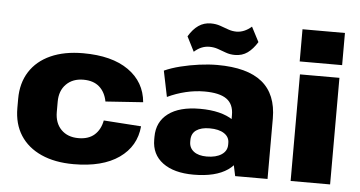

<svg xmlns="http://www.w3.org/2000/svg" viewBox="-52 -863 1817 969"><g transform="rotate(5 856.0 -378.5)"><path d="M351 11Q256 11 187 -20Q118 -51 81 -108.5Q44 -166 44 -247V-293Q44 -373 81 -431Q118 -489 187 -520Q256 -551 351 -551Q497 -551 581 -492Q665 -433 674 -331L484 -318Q475 -365 445 -391.5Q415 -418 364 -418Q310 -418 277 -385Q244 -352 244 -296V-244Q244 -188 276.5 -155Q309 -122 364 -122Q415 -122 445 -148.5Q475 -175 484 -222L674 -209Q665 -107 581 -48Q497 11 351 11Z M1126 -203V-306Q1126 -361 1090 -386.5Q1054 -412 978 -412Q931 -412 883 -400.5Q835 -389 791 -368L764 -499Q799 -515 845 -526.5Q891 -538 939.5 -544.5Q988 -551 1031 -551Q1183 -551 1258 -490Q1333 -429 1333 -306V0H1169ZM959 11Q859 11 802.5 -31Q746 -73 746 -148V-162Q746 -238 802.5 -280.5Q859 -323 963 -323Q1071 -323 1132 -281.5Q1193 -240 1193 -165V-150Q1193 -74 1131.5 -31.5Q1070 11 959 11ZM1017 -86Q1064 -86 1092 -104.5Q1120 -123 1120 -155V-164Q1120 -194 1093.5 -211.5Q1067 -229 1020 -229Q977 -229 952.5 -212Q928 -195 928 -161V-153Q928 -122 951.5 -104Q975 -86 1017 -86ZM868 -682Q890 -719 917.5 -738Q945 -757 980 -757Q1006 -757 1027.5 -749.5Q1049 -742 1069.5 -734.5Q1090 -727 1112 -727Q1131 -727 1150.5 -735Q1170 -743 1188 -759L1227 -684Q1205 -648 1178 -628.5Q1151 -609 1114 -609Q1089 -609 1067.5 -617Q1046 -625 1026 -632Q1006 -639 983 -639Q963 -639 944 -631.5Q925 -624 906 -607Z M1650 -540V0H1450V-540ZM1658 -768V-605H1443V-768Z"/></g></svg>

Font: Pathway Extreme 28pt ExtraBold
Style: Regular
Weight: 800
Designer: Eduardo Rodriguez Tunni
Foundry: Eduardo Rodriguez Tunni
Version: Version 1.001;gftools[0.9.26]